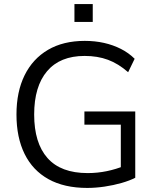

<svg xmlns="http://www.w3.org/2000/svg" viewBox="-20 -915 766 944"><path d="M409 9Q296 9 218.5 -34Q141 -77 101 -158Q61 -239 61 -352Q61 -464 101 -545Q141 -626 216 -670Q291 -714 397 -714Q447 -714 491.5 -704Q536 -694 574.5 -674.5Q613 -655 642 -626L610 -560Q562 -602 511 -621Q460 -640 396 -640Q275 -640 211.5 -565Q148 -490 148 -352Q148 -212 213.5 -138Q279 -64 411 -64Q459 -64 505 -73.5Q551 -83 592 -100L574 -53V-302H395V-367H645V-41Q618 -27 578 -15.5Q538 -4 494 2.5Q450 9 409 9ZM346 -807V-895H436V-807Z"/></svg>

Font: NunitoSans1
Style: Book
Weight: 400
Designer: Vernon Adams
Foundry: Vernon Adams
Version: Version 3.101;gftools[0.9.27]